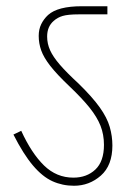

<svg xmlns="http://www.w3.org/2000/svg" viewBox="-20 -642 429 615"><path d="M340 -176Q340 -112 303 -79.5Q266 -47 217 -47Q180 -47 148 -61.5Q116 -76 85.5 -112Q55 -148 23 -211L48 -223Q81 -151 121 -112Q161 -73 215 -73Q258 -73 285.5 -99Q313 -125 313 -178Q313 -211 302 -239Q291 -267 267 -297Q243 -327 203 -365Q162 -404 141 -431Q120 -458 112 -480.5Q104 -503 104 -527Q104 -548 112 -564.5Q120 -581 134 -594Q165 -622 242 -622H324V-596H232Q198 -596 181 -591Q164 -586 152 -575Q131 -557 131 -525Q131 -502 140.5 -481Q150 -460 171.5 -435Q193 -410 232 -374Q276 -331 299.5 -298Q323 -265 331.5 -235.5Q340 -206 340 -176Z"/></svg>

Font: Noto Sans SemiCondensed Thin
Style: Regular
Weight: 100
Width: 4
Designer: Monotype Design Team
Foundry: Monotype Imaging Inc.
Version: Version 2.013; ttfautohint (v1.8.4.7-5d5b)